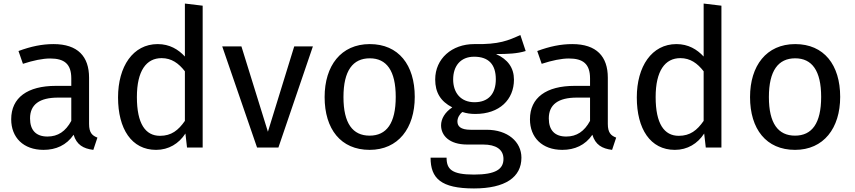

<svg xmlns="http://www.w3.org/2000/svg" viewBox="-20 -830 4808 1080"><path d="M481 -133V-393C481 -512 418 -582 281 -582C217 -582 154 -569 84 -543L109 -471C167 -490 220 -501 262 -501C341 -501 381 -471 381 -389V-347H294C135 -347 43 -281 43 -159C43 -57 111 13 225 13C294 13 354 -13 394 -72C411 -16 448 6 505 13L528 -56C499 -67 481 -83 481 -133ZM247 -62C183 -62 149 -97 149 -164C149 -242 202 -281 307 -281H381V-150C349 -91 306 -62 247 -62Z M1020 -810V-512C983 -552 934 -582 867 -582C728 -582 644 -456 644 -282C644 -105 720 13 858 13C929 13 986 -22 1023 -79L1032 0H1120V-798ZM880 -66C798 -66 750 -134 750 -284C750 -432 803 -503 889 -503C945 -503 985 -474 1020 -429V-150C983 -97 944 -66 880 -66Z M1740 -569H1635L1487 -89L1338 -569H1230L1426 0H1546Z M2060 -582C1898 -582 1806 -460 1806 -284C1806 -104 1897 13 2059 13C2220 13 2313 -109 2313 -285C2313 -465 2222 -582 2060 -582ZM2060 -502C2154 -502 2206 -433 2206 -285C2206 -136 2154 -67 2059 -67C1964 -67 1912 -136 1912 -284C1912 -433 1965 -502 2060 -502Z M2907 -633C2840 -603 2789 -579 2647 -582C2522 -582 2428 -500 2428 -383C2428 -310 2458 -260 2524 -226C2483 -199 2461 -162 2461 -125C2461 -68 2507 -17 2608 -17H2698C2769 -17 2812 10 2812 64C2812 121 2769 152 2646 152C2521 152 2492 122 2492 57H2402C2402 173 2460 230 2646 230C2822 230 2913 167 2913 57C2913 -33 2835 -100 2718 -100H2628C2569 -100 2553 -121 2553 -147C2553 -167 2565 -188 2581 -200C2605 -192 2628 -189 2654 -189C2790 -189 2871 -270 2871 -382C2871 -448 2837 -496 2770 -526C2835 -526 2889 -528 2937 -543ZM2647 -511C2728 -511 2769 -468 2769 -384C2769 -302 2727 -255 2649 -255C2572 -255 2529 -308 2529 -383C2529 -458 2570 -511 2647 -511Z M3399 -133V-393C3399 -512 3336 -582 3199 -582C3135 -582 3072 -569 3002 -543L3027 -471C3085 -490 3138 -501 3180 -501C3259 -501 3299 -471 3299 -389V-347H3212C3053 -347 2961 -281 2961 -159C2961 -57 3029 13 3143 13C3212 13 3272 -13 3312 -72C3329 -16 3366 6 3423 13L3446 -56C3417 -67 3399 -83 3399 -133ZM3165 -62C3101 -62 3067 -97 3067 -164C3067 -242 3120 -281 3225 -281H3299V-150C3267 -91 3224 -62 3165 -62Z M3938 -810V-512C3901 -552 3852 -582 3785 -582C3646 -582 3562 -456 3562 -282C3562 -105 3638 13 3776 13C3847 13 3904 -22 3941 -79L3950 0H4038V-798ZM3798 -66C3716 -66 3668 -134 3668 -284C3668 -432 3721 -503 3807 -503C3863 -503 3903 -474 3938 -429V-150C3901 -97 3862 -66 3798 -66Z M4453 -582C4291 -582 4199 -460 4199 -284C4199 -104 4290 13 4452 13C4613 13 4706 -109 4706 -285C4706 -465 4615 -582 4453 -582ZM4453 -502C4547 -502 4599 -433 4599 -285C4599 -136 4547 -67 4452 -67C4357 -67 4305 -136 4305 -284C4305 -433 4358 -502 4453 -502Z"/></svg>

Font: Glow Sans SC Normal Medium
Style: Regular
Weight: 600
Designer: Ryoko NISHIZUKA (kana, bopomofo & ideographs); Paul D. Hunt (Latin, Greek & Cyrillic); Sandoll Communications, Soo-young
Version: Version 0.93